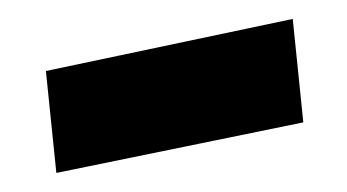

<svg xmlns="http://www.w3.org/2000/svg" viewBox="-29 -354 457 253"><g transform="rotate(-5 200.0 -227.5)"><path d="M35 -275 365 -315 367 -178 37 -140Z"/></g></svg>

Font: Ysabeau Heavy
Style: Regular
Weight: 800
Designer: Christian Thalmann (Catharsis Fonts)
Version: Version 0.003